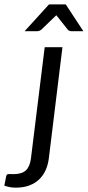

<svg xmlns="http://www.w3.org/2000/svg" viewBox="-82 -695 405 887"><path d="M0 0ZM206.5 -477.1 143.6 36.6Q140.1 64.9 129.4 89.6Q118.7 114.3 100.1 132.6Q81.5 150.9 54.4 161.4Q27.3 171.9 -9.3 171.9Q-24.9 171.9 -37.1 169.4Q-49.3 167 -62 162.6L-53.2 118.2Q-51.8 113.8 -49.8 111.8Q-47.9 109.9 -43.9 109.4Q-40 108.9 -33.9 109.1Q-27.8 109.4 -19 109.4Q19 109.4 37.6 92Q56.2 74.7 61 36.6L124.5 -477.1ZM303.2 -550.8H248.5Q243.2 -550.8 238.5 -552.7Q233.9 -554.7 231.4 -557.6L184.6 -616.7Q181.2 -620.1 178.2 -624.5L170.4 -617.2L108.4 -557.6Q105.5 -555.2 100.1 -553Q94.7 -550.8 89.4 -550.8H31.7L144.5 -674.8H221.7Z"/></svg>

Font: Carlito
Style: Italic
Weight: 400
Italic angle: -7°
Designer: Lukasz Dziedzic
Foundry: tyPoland Lukasz Dziedzic
Version: Version 1.104